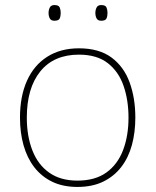

<svg xmlns="http://www.w3.org/2000/svg" viewBox="-20 -729 615 759"><path d="M515 -264Q515 -206 501.5 -156Q488 -106 459.5 -69Q431 -32 388 -11Q345 10 286 10Q229 10 186.5 -10.5Q144 -31 115.5 -68Q87 -105 73 -155Q59 -205 59 -264Q59 -348 86.5 -409.5Q114 -471 166.5 -504.5Q219 -538 292 -538Q372 -538 421 -501.5Q470 -465 492.5 -403Q515 -341 515 -264ZM86 -264Q86 -191 108 -134.5Q130 -78 174.5 -46.5Q219 -15 286 -15Q356 -15 400.5 -47Q445 -79 466.5 -135.5Q488 -192 488 -264Q488 -333 468.5 -389.5Q449 -446 406 -479.5Q363 -513 292 -513Q193 -513 139.5 -447Q86 -381 86 -264ZM172 -678Q172 -690 177 -699.5Q182 -709 195 -709Q212 -709 216 -699.5Q220 -690 220 -678Q220 -665 216 -656Q212 -647 195 -647Q182 -647 177 -656Q172 -665 172 -678ZM357 -678Q357 -690 362 -699.5Q367 -709 380 -709Q397 -709 401 -699.5Q405 -690 405 -678Q405 -665 401 -656Q397 -647 380 -647Q367 -647 362 -656Q357 -665 357 -678Z"/></svg>

Font: Noto Sans Hebrew Thin Thin
Style: Regular
Weight: 250
Version: Version 3.001